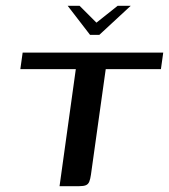

<svg xmlns="http://www.w3.org/2000/svg" viewBox="-20 -641 582 661"><path d="M213 -621H254L312 -563L385 -621H430L322 -521H290ZM58 -460H542L534 -403H344L293 -39Q291 -25 287.5 -16Q284 -7 276 -3.5Q268 0 252 0H185L241 -403H50Z"/></svg>

Font: Genos Thin Medium
Style: Italic
Weight: 500
Italic angle: -8°
Version: Version 1.010